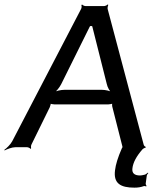

<svg xmlns="http://www.w3.org/2000/svg" viewBox="-27 -677 702 883"><path d="M591 186C607 186 621 184 634 179C637 178 643 179 645 181L647 177C645 176 643 171 643 168L648 131C648 127 653 122 655 119L653 117C650 119 645 124 640 126C629 129 621 130 617 130C591 130 579 119 582 97C585 70 601 41 628 10C630 7 640 2 643 2V-2C640 -2 635 -7 634 -11L468 -636C467 -641 469 -651 471 -654L469 -657C466 -653 456 -649 451 -649H367C361 -649 353 -653 351 -656L347 -654C349 -651 349 -641 346 -636L29 -27C21 -12 3 5 -7 12L-6 15C5 9 28 0 44 0H97C102 0 112 4 113 8L116 5C115 2 115 -8 118 -13L202 -184C204 -189 208 -201 206 -205L203 -202C204 -199 217 -197 222 -197H472C477 -197 490 -199 493 -202L490 -205C488 -201 488 -189 490 -184L535 -7C535 -5 537 2 538 2V-2C537 -2 533 5 533 6C515 47 505 80 502 106C494 167 528 186 591 186ZM441 -264H270C254 -264 230 -259 219 -252L222 -249C231 -256 248 -276 255 -291L385 -553C386 -554 389 -559 388 -560L385 -558C385 -557 390 -557 392 -557C393 -557 398 -557 400 -558L397 -560C396 -559 397 -554 398 -553L464 -291C467 -276 478 -256 487 -249L490 -252C481 -259 457 -264 441 -264Z"/></svg>

Font: Gamestation Storm Oblique 
Style: Italic
Weight: 400
Designer: Jonas Hecksher
Foundry: Jonas Hecksher, Playtypeª, e-types AS
Version: Version 1.003